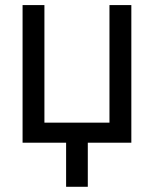

<svg xmlns="http://www.w3.org/2000/svg" viewBox="-20 -550 593 740"><path d="M318.4 -35.2V169.9H234.8V-35.2ZM486.2 0H67V-530.4H151.2V-77.3H401.9V-530.4H486.2Z"/></svg>

Font: Pretendard Variable
Style: Regular
Weight: 400
Designer: Base glyphs from Inter by Rasmus Andersson; Hangul glyphs from Noto Sans CJK(Source Han Sans) by Jang Soo-young and Kang
Foundry: Kil Hyung-jin
Version: Version 1.100;FEAKit 1.0